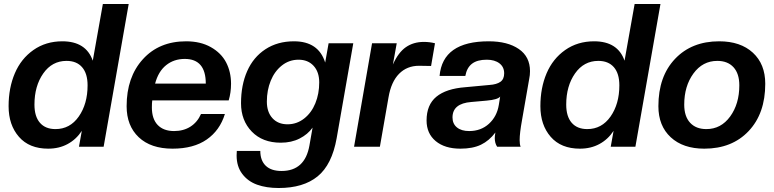

<svg xmlns="http://www.w3.org/2000/svg" viewBox="-20 -732 3861 958"><path d="M220.2 9.8Q126 9.8 74.5 -49.3Q22.9 -108.4 22.9 -202.1Q22.9 -293.5 54 -366.2Q85 -439 146.7 -482.4Q208.5 -525.9 291 -525.9Q409.2 -525.9 442.9 -429.2L493.2 -711.9H622.1L497.1 0H374L388.2 -79.1Q360.4 -36.6 317.6 -13.4Q274.9 9.8 220.2 9.8ZM256.8 -87.9Q329.1 -87.9 373 -150.6Q417 -213.4 417 -306.2Q417 -365.2 389.6 -396.7Q362.3 -428.2 312 -428.2Q239.7 -428.2 195.8 -365.5Q151.9 -302.7 151.9 -210Q151.9 -150.9 179.2 -119.4Q206.5 -87.9 256.8 -87.9Z M840.8 9.8Q732.4 9.8 672.1 -47.4Q611.8 -104.5 611.8 -202.1Q611.8 -347.2 692.9 -436.5Q773.9 -525.9 908.7 -525.9Q980.5 -525.9 1032 -496.8Q1083.5 -467.8 1108.2 -420.7Q1132.8 -373.5 1132.8 -314Q1132.8 -270.5 1121.1 -231H739.7Q737.8 -218.8 737.8 -195.8Q737.8 -138.7 766.8 -108.4Q795.9 -78.1 848.6 -78.1Q895.5 -78.1 930.2 -100.1Q964.8 -122.1 982.9 -163.1H1102.1Q1077.1 -81.5 1011.5 -35.9Q945.8 9.8 840.8 9.8ZM901.9 -438Q847.7 -438 808.8 -406.7Q770 -375.5 753.9 -314.9H1006.8Q1006.8 -438 901.9 -438Z M1380.9 -20Q1290 -20 1236.3 -75.4Q1182.6 -130.9 1182.6 -216.8Q1182.6 -307.6 1213.4 -377.2Q1244.1 -446.8 1304.4 -486.3Q1364.7 -525.9 1446.8 -525.9Q1569.3 -525.9 1602.5 -419.9L1619.6 -516.1H1742.7L1659.7 -42Q1636.2 89.8 1564.9 147.9Q1493.7 206.1 1370.6 206.1Q1309.1 206.1 1262.9 189.5Q1216.8 172.9 1188.7 135.7Q1160.6 98.6 1160.6 43.9Q1160.6 28.8 1161.6 21H1278.8Q1278.8 68.8 1305.9 95Q1333 121.1 1384.8 121.1Q1501.5 121.1 1523.9 -5.9L1539.6 -95.2Q1515.6 -61.5 1474.9 -40.8Q1434.1 -20 1380.9 -20ZM1414.6 -111.8Q1460.9 -111.8 1497.6 -140.6Q1534.2 -169.4 1553.5 -216.8Q1572.8 -264.2 1572.8 -320.8Q1572.8 -373 1544.7 -403.6Q1516.6 -434.1 1469.7 -434.1Q1422.9 -434.1 1386.5 -405.3Q1350.1 -376.5 1330.8 -329.1Q1311.5 -281.7 1311.5 -225.1Q1311.5 -172.9 1339.4 -142.3Q1367.2 -111.8 1414.6 -111.8Z M1875.5 0H1746.6L1836.4 -516.1H1959.5L1940.4 -410.2Q1967.3 -470.2 2005.1 -496.6Q2043 -522.9 2094.7 -522.9Q2124 -522.9 2150.4 -516.1L2130.9 -402.8L2070.8 -403.8Q2010.7 -403.8 1971.2 -363.8Q1931.6 -323.7 1918.5 -246.1Z M2277.3 9.8Q2199.2 9.8 2153.8 -28.1Q2108.4 -65.9 2108.4 -130.9Q2108.4 -209 2157.2 -249.3Q2206.1 -289.6 2301.8 -296.9L2422.4 -308.1Q2458 -310.5 2476.8 -323.7Q2495.6 -336.9 2495.6 -366.2Q2495.6 -397.9 2471.9 -416Q2448.2 -434.1 2408.7 -434.1Q2361.3 -434.1 2335.2 -414.1Q2309.1 -394 2301.8 -353H2173.3Q2188.5 -525.9 2418.5 -525.9Q2512.7 -525.9 2568.6 -487.5Q2624.5 -449.2 2624.5 -377Q2624.5 -356.4 2620.6 -338.9L2584.5 -131.8Q2572.8 -67.4 2572.8 -33.2Q2572.8 -11.2 2577.6 0H2460.4Q2448.7 -17.6 2448.7 -43Q2448.7 -53.7 2451.7 -70.8Q2420.9 -29.8 2379.9 -10Q2338.9 9.8 2277.3 9.8ZM2320.8 -78.1Q2379.9 -78.1 2419.7 -114.5Q2459.5 -150.9 2468.8 -208L2475.6 -250Q2463.4 -234.9 2408.7 -230L2331.5 -223.1Q2237.8 -215.8 2237.8 -146Q2237.8 -114.3 2260 -96.2Q2282.2 -78.1 2320.8 -78.1Z M2873.5 9.8Q2779.3 9.8 2727.8 -49.3Q2676.3 -108.4 2676.3 -202.1Q2676.3 -293.5 2707.3 -366.2Q2738.3 -439 2800 -482.4Q2861.8 -525.9 2944.3 -525.9Q3062.5 -525.9 3096.2 -429.2L3146.5 -711.9H3275.4L3150.4 0H3027.3L3041.5 -79.1Q3013.7 -36.6 2970.9 -13.4Q2928.2 9.8 2873.5 9.8ZM2910.2 -87.9Q2982.4 -87.9 3026.4 -150.6Q3070.3 -213.4 3070.3 -306.2Q3070.3 -365.2 3043 -396.7Q3015.6 -428.2 2965.3 -428.2Q2893.1 -428.2 2849.1 -365.5Q2805.2 -302.7 2805.2 -210Q2805.2 -150.9 2832.5 -119.4Q2859.9 -87.9 2910.2 -87.9Z M3504.4 -87.9Q3577.6 -87.9 3623.3 -150.9Q3668.9 -213.9 3668.9 -306.2Q3668.9 -364.7 3639.9 -396.5Q3610.8 -428.2 3559.1 -428.2Q3485.8 -428.2 3439.9 -365.2Q3394 -302.2 3394 -210Q3394 -151.4 3423.3 -119.6Q3452.6 -87.9 3504.4 -87.9ZM3494.1 9.8Q3388.2 9.8 3326.7 -47.1Q3265.1 -104 3265.1 -202.1Q3265.1 -350.6 3348.1 -438.2Q3431.2 -525.9 3568.4 -525.9Q3674.8 -525.9 3736.6 -469Q3798.3 -412.1 3798.3 -314Q3798.3 -165.5 3715.3 -77.9Q3632.3 9.8 3494.1 9.8Z"/></svg>

Font: Creato Display
Style: Bold Italic
Weight: 700
Italic angle: -10°
Version: Version 1.000